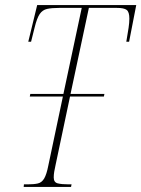

<svg xmlns="http://www.w3.org/2000/svg" viewBox="-20 -734 555 754"><path d="M73 0 74 -10H88Q113 -10 128.5 -13.5Q144 -17 153.5 -33Q163 -49 170 -85L227 -355H97L99 -365H229L301 -703H213Q183 -703 165 -699Q147 -695 136 -679Q125 -663 116 -626L102 -570H91L126 -714H515L487 -570H476Q482 -605 485 -625Q488 -645 488 -661Q488 -687 477.5 -695Q467 -703 439 -703H329L257 -365H390L388 -355H255L198 -85Q195 -72 193 -60Q191 -48 191 -37Q191 -18 206.5 -14Q222 -10 250 -10H261L259 0Z"/></svg>

Font: Noto Serif Display ExtraCondensed Thin
Style: Italic
Weight: 100
Width: 2
Italic angle: -12°
Designer: Monotype Design Team
Foundry: Monotype Imaging Inc.
Version: Version 2.009